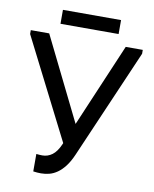

<svg xmlns="http://www.w3.org/2000/svg" viewBox="-91 -899 783 976"><g transform="rotate(10 300.0 -411.0)"><path d="M188 8Q169 8 148 5V-85Q157 -84 165 -83.5Q173 -83 179 -83Q207 -83 230 -100Q253 -117 270 -156L273 -163L11 -680V-700H106L318 -270L501 -700H589V-680L345 -116Q329 -79 310.5 -55Q292 -31 272 -17Q252 -3 231 2.5Q210 8 188 8ZM454 -758H154V-830H454Z"/></g></svg>

Font: Tilda Sans Medium
Style: Regular
Weight: 500
Designer: ParaType Ltd
Foundry: ParaType Ltd
Version: Version 1.009